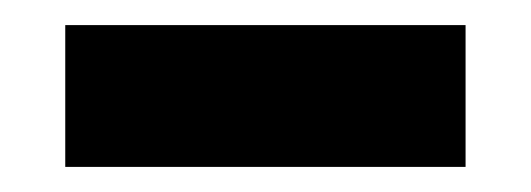

<svg xmlns="http://www.w3.org/2000/svg" viewBox="-20 -395 423 153"><path d="M351 -375V-262H32V-375Z"/></svg>

Font: Blinker
Style: Bold
Weight: 700
Designer: Juergen Huber
Foundry: supertype
Version: Version 1.015;PS 1.15;hotconv 1.0.88;makeotf.lib2.5.647800; 